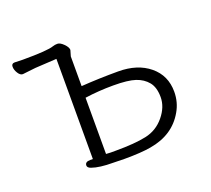

<svg xmlns="http://www.w3.org/2000/svg" viewBox="-93 -605 806 735"><g transform="rotate(-20 310.0 -237.0)"><path d="M298 14 251 13Q196 13 165 2Q151 -3 151 -12Q151 -27 172 -27H183V-435L96 -430Q84 -429 69 -427Q54 -425 43 -424H42Q32 -424 23.5 -437.5Q15 -451 15 -464Q15 -477 28 -477L61 -476Q163 -476 187 -485Q195 -488 206 -488Q217 -488 231 -474Q245 -460 245 -449L238 -425V-304Q310 -309 388.5 -309Q467 -309 515.5 -269Q564 -229 564 -163Q564 -120 543 -84Q500 -9 405 7Q365 14 298 14ZM255 -27H276Q355 -27 401 -37Q447 -47 477.5 -84Q508 -121 508 -161Q508 -201 490 -223Q472 -245 442 -255Q412 -265 352.5 -265Q293 -265 237 -257V-28Q245 -27 255 -27Z"/></g></svg>

Font: LXGW WenKai TC Light
Style: Regular
Weight: 300
Designer: LXGW / Fontworks Inc.
Foundry: LXGW / Fontworks Inc.
Version: Version 1.330